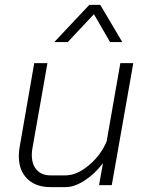

<svg xmlns="http://www.w3.org/2000/svg" viewBox="-20 -757 603 785"><path d="M57 -118Q57 -136 60 -154L120 -499H174L113 -153Q110 -138 110 -124Q110 -85 130 -62.5Q150 -40 186 -40H248Q294 -40 343 -81Q392 -122 416 -179L472 -499H525L437 0H385L401 -90Q368 -46 326 -19Q284 8 249 8H186Q126 8 91.5 -26Q57 -60 57 -118ZM345 -737H390L480 -585H430L364 -699L257 -585H202Z"/></svg>

Font: Bai Jamjuree Light
Style: Italic
Weight: 300
Italic angle: -10°
Version: Version 1.000; ttfautohint (v1.6)